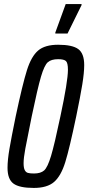

<svg xmlns="http://www.w3.org/2000/svg" viewBox="-20 -916 434 944"><path d="M17 -91Q17 -129 26.5 -184.5Q36 -240 57 -343Q91 -503 112.5 -571Q134 -639 167.5 -667.5Q201 -696 266 -696Q336 -696 365 -674.5Q394 -653 394 -596Q394 -558 384.5 -500Q375 -442 355 -345Q322 -187 301 -119Q280 -51 246 -21.5Q212 8 146 8Q75 8 46 -13.5Q17 -35 17 -91ZM277 -344Q314 -517 314 -573Q314 -607 304 -616Q294 -625 266 -625Q232 -625 215 -610Q198 -595 181.5 -539Q165 -483 136 -344Q113 -231 104.5 -185Q96 -139 96 -114Q96 -91 101.5 -80Q107 -69 117 -66Q127 -63 147 -63Q180 -63 197 -78Q214 -93 231 -149.5Q248 -206 277 -344ZM252 -751V-756L303 -896H381V-891L312 -751Z"/></svg>

Font: Saira Ultra Condensed Medium
Style: Italic
Weight: 500
Width: 1
Italic angle: -12°
Designer: Hector Gatti with collaboration of the Omnibus-Type team
Foundry: Omnibus-Type
Version: Version 1.001; ttfautohint (v1.8)